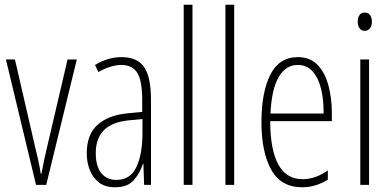

<svg xmlns="http://www.w3.org/2000/svg" viewBox="-20 -780 1649 810"><path d="M132 0 5 -529H43L127 -165Q134 -137 140.5 -108Q147 -79 152 -47H155Q165 -104 179 -161L265 -529H304L175 0Z M493 -539Q559 -539 588 -497Q617 -455 617 -359V0H588L585 -89H583Q571 -51 545 -20.5Q519 10 465 10Q423 10 397 -10.5Q371 -31 358.5 -63.5Q346 -96 346 -133Q346 -212 391 -253Q436 -294 519 -302L580 -308V-356Q580 -440 559 -473Q538 -506 491 -506Q472 -506 447.5 -499Q423 -492 395 -476L381 -506Q435 -539 493 -539ZM521 -272Q384 -258 384 -134Q384 -79 407 -50Q430 -21 471 -21Q530 -21 555.5 -75.5Q581 -130 581 -218V-278Z M792 0H755V-760H792Z M968 0H931V-760H968Z M1236 -539Q1289 -539 1320.5 -505.5Q1352 -472 1366 -418Q1380 -364 1380 -303V-269H1120Q1120 -149 1154 -86.5Q1188 -24 1257 -24Q1310 -24 1363 -61V-22Q1341 -8 1313.5 1Q1286 10 1255 10Q1165 10 1124 -64.5Q1083 -139 1083 -264Q1083 -391 1120.5 -465Q1158 -539 1236 -539ZM1236 -506Q1186 -506 1156 -455.5Q1126 -405 1121 -301H1345Q1346 -357 1335 -403.5Q1324 -450 1299.5 -478Q1275 -506 1236 -506Z M1519 -727Q1535 -727 1542 -715.5Q1549 -704 1549 -689Q1549 -671 1541 -660.5Q1533 -650 1518 -650Q1504 -650 1496.5 -661Q1489 -672 1489 -688Q1489 -704 1496 -715.5Q1503 -727 1519 -727ZM1537 -529V0H1500V-529Z"/></svg>

Font: Noto Sans Lao ExtraCondensed ExtraLight
Style: Regular
Weight: 200
Width: 2
Designer: Monotype Design Team
Foundry: Monotype Imaging Inc.
Version: Version 2.003; ttfautohint (v1.8.4.7-5d5b)